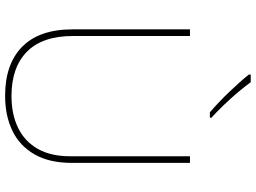

<svg xmlns="http://www.w3.org/2000/svg" viewBox="-145 -847 1002 752"><g transform="rotate(90 356.0 -471.0)"><path d="M618 -252Q618 -163 584.5 -105Q551 -47 492 -18.5Q433 10 355 10Q231 10 163 -57Q95 -124 95 -254V-714H121V-256Q121 -136 182.5 -75.5Q244 -15 356 -15Q427 -15 480 -40.5Q533 -66 562.5 -117Q592 -168 592 -244V-714H618ZM302 -952Q317 -931 341 -902.5Q365 -874 392 -846Q419 -818 441 -798V-792H420Q400 -809 379.5 -828.5Q359 -848 339.5 -868.5Q320 -889 302.5 -908.5Q285 -928 272 -945V-952Z"/></g></svg>

Font: Noto Sans Hebrew Thin
Style: Regular
Weight: 250
Designer: Monotype Design Team
Foundry: Monotype Imaging Inc.
Version: Version 2.003